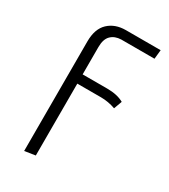

<svg xmlns="http://www.w3.org/2000/svg" viewBox="-181 -608 790 900"><g transform="rotate(30 214.0 -158.5)"><path d="M99 206V-387Q99 -455 135 -489Q171 -523 229 -523H417L412 -474H232Q198 -473 177.5 -453Q157 -433 157 -390V-242H290Q345 -242 380 -222L364 -178Q325 -192 285 -192H157V197Z"/></g></svg>

Font: Trujillo Light
Style: Regular
Weight: 300
Designer: Fira Sans original fonts by bBox Type GmbH, Carrois Corporate GbR, & Edenspiekermann AG / Changes by Cristiano Sobral
Foundry: Fira Sans original fonts by bBox Type GmbH, Carrois Corporate GbR, & Edenspiekermann AG / Changes by Cristiano Sobral
Version: Version 4.301;July 28, 2020;FontCreator 13.0.0.2655 64-bit